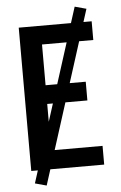

<svg xmlns="http://www.w3.org/2000/svg" viewBox="-60 -859 620 981"><g transform="rotate(-5 250.0 -368.0)"><path d="M67 0V-735H441V-639H178V-430H384V-334H178V-96H441V0ZM139 81 80 65 361 -817 420 -801Z"/></g></svg>

Font: Moesevka
Style: Bold
Weight: 700
Monospace: yes
Designer: Belleve Invis
Foundry: Belleve Invis
Version: Version 32.5.0; ttfautohint (v1.8.4)